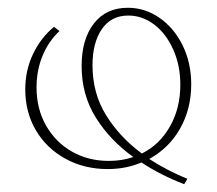

<svg xmlns="http://www.w3.org/2000/svg" viewBox="-20 -432 559 494"><path d="M364 -23Q412 8 462 28L454 42Q392 18 344 -14Q304 3 257 3Q197 3 148.5 -23.5Q100 -50 72.5 -96.5Q45 -143 45 -202Q45 -251 65 -293Q85 -335 119 -363L133 -352Q105 -326 89.5 -288.5Q74 -251 74 -207Q74 -152 98.5 -109Q123 -66 165 -42Q207 -18 260 -18Q294 -18 323 -28Q263 -71 226.5 -129.5Q190 -188 190 -262Q190 -331 221.5 -371.5Q253 -412 309 -412Q353 -412 390.5 -386Q428 -360 450 -315Q472 -270 472 -215Q472 -152 443.5 -101.5Q415 -51 364 -23ZM345 -37Q391 -60 417.5 -107Q444 -154 444 -214Q444 -264 425.5 -305Q407 -346 376.5 -369Q346 -392 310 -392Q266 -392 242 -357Q218 -322 218 -264Q218 -192 253 -135.5Q288 -79 345 -37Z"/></svg>

Font: Ysabeau Extralight
Style: Regular
Weight: 200
Designer: Christian Thalmann (Catharsis Fonts)
Version: Version 0.003